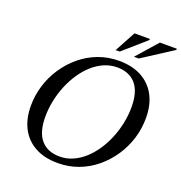

<svg xmlns="http://www.w3.org/2000/svg" viewBox="-155 -1017 1094 1159"><g transform="rotate(20 392.0 -437.0)"><path d="M177.5 -226Q177.5 -128 219.8 -79Q262 -30 340 -30Q384 -30 423.5 -47.2Q463 -64.5 497.2 -95.2Q531.5 -126 559 -167Q586.5 -208 606.2 -256Q626 -304 636.5 -355.8Q647 -407.5 647 -459Q647 -557 604.8 -606Q562.5 -655 484.5 -655Q441 -655 401.2 -637.8Q361.5 -620.5 327.2 -589.8Q293 -559 265.5 -518Q238 -477 218.2 -429Q198.5 -381 188 -329.2Q177.5 -277.5 177.5 -226ZM751.5 -426Q751.5 -358 731.8 -294Q712 -230 675 -174.8Q638 -119.5 587.2 -77.5Q536.5 -35.5 474.5 -12.2Q412.5 11 342.5 11Q258 11 197.8 -21.5Q137.5 -54 105.2 -114.5Q73 -175 73 -259Q73 -327 92.8 -391Q112.5 -455 149.5 -510.2Q186.5 -565.5 237.2 -607.5Q288 -649.5 350 -672.8Q412 -696 482 -696Q566.5 -696 626.8 -663.5Q687 -631 719.2 -570.8Q751.5 -510.5 751.5 -426ZM556.5 -749.5 674.5 -883.5H783.5L782.5 -875.5L587.5 -749.5ZM439 -749.5 511.5 -883.5H610.5L609.5 -876L465 -749.5Z"/></g></svg>

Font: Newsreader 36pt Medium
Style: Italic
Weight: 500
Italic angle: -17°
Designer: Hugues Gentile
Foundry: Production Type
Version: Version 1.003